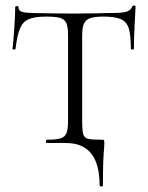

<svg xmlns="http://www.w3.org/2000/svg" viewBox="-20 -517 535 694"><path d="M219 0H149Q146 0 146 -6Q146 -12 149 -12Q183 -12 199 -17Q215 -22 220.5 -36.5Q226 -51 226 -81V-389Q226 -419 220 -433Q214 -447 198 -452Q182 -457 147 -457Q105 -457 83.5 -447.5Q62 -438 52 -413.5Q42 -389 36 -340Q36 -338 30.5 -338Q25 -338 25 -340Q28 -362 31.5 -412.5Q35 -463 35 -490Q35 -495 41 -495Q47 -495 47 -490Q47 -477 62 -473.5Q77 -470 99 -470Q187 -468 250 -468L337 -469Q355 -470 384 -470Q420 -470 436.5 -474.5Q453 -479 458 -494Q460 -497 465 -497Q470 -497 470 -494Q464 -386 464 -340Q464 -338 458.5 -338Q453 -338 453 -340Q453 -390 445.5 -414Q438 -438 417.5 -447.5Q397 -457 354 -457Q321 -457 305 -451Q289 -445 283 -430.5Q277 -416 277 -387V-81Q277 -45 281 -32Q285 -19 297.5 -15.5Q310 -12 347 -12Q355 -12 356 -10.5Q357 -9 357 0Q357 13 356 22Q352 62 352 152Q352 157 346 157Q340 157 340 152Q340 0 219 0Z"/></svg>

Font: Cormorant Unicase Light
Style: Regular
Weight: 300
Designer: Christian Thalmann (Catharsis Fonts)
Foundry: Catharsis Fonts
Version: Version 4.000